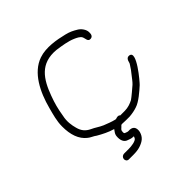

<svg xmlns="http://www.w3.org/2000/svg" viewBox="-188 -717 1002 1002"><g transform="rotate(-45 313.0 -216.5)"><path d="M303.5 72C303.3 73 303.3 73 303.2 74C302.3 76.7 301 79.7 299.3 83C291.5 96 257.7 100 238.5 100H203.5C192.9 100 183.6 108.4 182.5 119C181.4 129.6 188.8 139 199.4 139H234.4C252.2 139 270.2 137.1 285.2 132C313.9 122.1 333.4 109.2 341.8 78C348.1 46.2 333.7 30.2 302.5 33C294.4 33 289.3 28.8 282.2 27C280.2 27 278.4 20.5 278 19C278.6 13 278.6 13 279.2 8C279.8 1.6 287.3 -3.9 291.8 -8C294.9 -11.3 299.4 -17 303.8 -17H308.8C317.4 -16.3 325.8 -16 334.2 -16H360.7C380 -17.3 401.4 -21.6 416.8 -27C448.2 -36.3 490.4 -73.7 514 -95C524.3 -104.4 637.7 -236.3 584.5 -243C568.5 -245 562 -231.9 558.8 -218C558.6 -215.3 556.9 -211.7 553.7 -207C543.4 -190 533.5 -176.9 520.9 -161.5C512.6 -151.2 499.3 -132.4 488.9 -123C480 -115 437.2 -78.7 426.5 -72C409.6 -63.1 387.5 -55 363.8 -55H330.8C322.7 -64 314.4 -60.7 303.1 -58L303 -57C300.4 -57.7 298.1 -58 296.1 -58C273.5 -63.1 252.3 -72.5 232.4 -80C208.8 -90.3 193.6 -102.8 170.8 -113C145 -125.4 129.6 -143.5 122.1 -173C115.1 -198.2 109.8 -229.3 117.8 -265C125.2 -310.6 133 -340.2 148.6 -382.5C181.1 -470.9 225.6 -542.7 336.8 -532C374.6 -526.8 413.1 -520.7 442.2 -508C455.3 -502.3 473.2 -494.2 479.5 -482C486.6 -468.4 482.6 -444.2 504.9 -447C519.8 -448.8 523.4 -461.4 522.9 -476C523.2 -497.5 506.1 -519.2 489.4 -529C468.4 -541.6 453.4 -549.4 426.3 -556C376.2 -568.2 307.7 -581.3 251.9 -562C168.3 -533 120.9 -438 96 -343C86.4 -306.5 75 -268.7 75 -229C74.7 -167.5 90.9 -121.2 126.7 -93C138 -82.9 157.3 -76.6 169 -67C195.1 -51.9 225.1 -36.2 257.8 -27C254.3 -22 254.3 -22 250.8 -17C244.6 -9 241.1 -1 240.3 7C237.2 36 245.9 57.7 267.3 64C277.1 67.4 286.1 72 300.5 72Z"/></g></svg>

Font: Just Breathe
Style: Obl2
Weight: 400
Foundry: Cannot Into Space Fonts
Version: Version 0.72